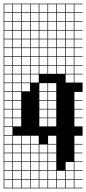

<svg xmlns="http://www.w3.org/2000/svg" viewBox="-20 -785 469 1043"><path d="M0 238.1V-765.1H428.6V-761.9H384.1V-717.5H428.6V-714.3H384.1V-669.8H428.6V-666.7H384.1V-622.2H428.6V-619H384.1V-574.6H428.6V-571.4H384.1V-527H428.6V-523.8H384.1V-479.4H428.6V-476.2H384.1V-431.7H428.6V-428.6H384.1V-384.1H428.6V-381H384.1V-336.5H428.6V-285.7H384.1V-241.3H428.6V-238.1H384.1V-193.7H428.6V-190.5H384.1V-146H428.6V-142.9H384.1V-98.4H428.6V-47.6H384.1V-3.2H428.6V0H384.1V44.4H428.6V47.6H384.1V92.1H428.6V95.2H384.1V139.7H428.6V142.9H384.1V187.3H428.6V190.5H384.1V234.9H428.6V238.1ZM336.5 -717.5H381V-761.9H336.5ZM50.8 -717.5H95.2V-761.9H50.8ZM146 -717.5H190.5V-761.9H146ZM98.4 -717.5H142.9V-761.9H98.4ZM193.7 -717.5H238.1V-761.9H193.7ZM3.2 -717.5H47.6V-761.9H3.2ZM288.9 -717.5H333.3V-761.9H288.9ZM241.3 -717.5H285.7V-761.9H241.3ZM3.2 -669.8H47.6V-714.3H3.2ZM50.8 -669.8H95.2V-714.3H50.8ZM336.5 -669.8H381V-714.3H336.5ZM288.9 -669.8H333.3V-714.3H288.9ZM241.3 -669.8H285.7V-714.3H241.3ZM146 -669.8H190.5V-714.3H146ZM193.7 -669.8H238.1V-714.3H193.7ZM98.4 -669.8H142.9V-714.3H98.4ZM50.8 -622.2H95.2V-666.7H50.8ZM241.3 -622.2H285.7V-666.7H241.3ZM98.4 -622.2H142.9V-666.7H98.4ZM146 -622.2H190.5V-666.7H146ZM3.2 -622.2H47.6V-666.7H3.2ZM288.9 -622.2H333.3V-666.7H288.9ZM336.5 -622.2H381V-666.7H336.5ZM193.7 -622.2H238.1V-666.7H193.7ZM288.9 -574.6H333.3V-619H288.9ZM241.3 -574.6H285.7V-619H241.3ZM193.7 -574.6H238.1V-619H193.7ZM336.5 -574.6H381V-619H336.5ZM3.2 -574.6H47.6V-619H3.2ZM146 -574.6H190.5V-619H146ZM98.4 -574.6H142.9V-619H98.4ZM50.8 -574.6H95.2V-619H50.8ZM241.3 -527H285.7V-571.4H241.3ZM193.7 -527H238.1V-571.4H193.7ZM98.4 -527H142.9V-571.4H98.4ZM3.2 -527H47.6V-571.4H3.2ZM146 -527H190.5V-571.4H146ZM50.8 -527H95.2V-571.4H50.8ZM288.9 -527H333.3V-571.4H288.9ZM336.5 -527H381V-571.4H336.5ZM50.8 -479.4H95.2V-523.8H50.8ZM146 -479.4H190.5V-523.8H146ZM193.7 -479.4H238.1V-523.8H193.7ZM241.3 -479.4H285.7V-523.8H241.3ZM3.2 -479.4H47.6V-523.8H3.2ZM288.9 -479.4H333.3V-523.8H288.9ZM336.5 -479.4H381V-523.8H336.5ZM98.4 -479.4H142.9V-523.8H98.4ZM146 -431.7H190.5V-476.2H146ZM98.4 -431.7H142.9V-476.2H98.4ZM193.7 -431.7H238.1V-476.2H193.7ZM336.5 -431.7H381V-476.2H336.5ZM241.3 -431.7H285.7V-476.2H241.3ZM3.2 -431.7H47.6V-476.2H3.2ZM50.8 -431.7H95.2V-476.2H50.8ZM288.9 -431.7H333.3V-476.2H288.9ZM98.4 -384.1H142.9V-428.6H98.4ZM336.5 -384.1H381V-428.6H336.5ZM193.7 -384.1H238.1V-428.6H193.7ZM241.3 -384.1H285.7V-428.6H241.3ZM50.8 -384.1H95.2V-428.6H50.8ZM288.9 -384.1H333.3V-428.6H288.9ZM3.2 -384.1H47.6V-428.6H3.2ZM146 -384.1H190.5V-428.6H146ZM146 -336.5H190.5V-381H146ZM98.4 -336.5H142.9V-381H98.4ZM3.2 -336.5H47.6V-381H3.2ZM50.8 -336.5H95.2V-381H50.8ZM336.5 -336.5H381V-381H336.5ZM3.2 -288.9H47.6V-333.3H3.2ZM50.8 -288.9H95.2V-333.3H50.8ZM241.3 -288.9H285.7V-333.3H241.3ZM193.7 -288.9H238.1V-333.3H193.7ZM98.4 -288.9H142.9V-333.3H98.4ZM3.2 -241.3H47.6V-285.7H3.2ZM50.8 -241.3H95.2V-285.7H50.8ZM241.3 -241.3H285.7V-285.7H241.3ZM193.7 -241.3H238.1V-285.7H193.7ZM3.2 -193.7H47.6V-238.1H3.2ZM193.7 -193.7H238.1V-238.1H193.7ZM50.8 -193.7H95.2V-238.1H50.8ZM241.3 -193.7H285.7V-238.1H241.3ZM3.2 -146H47.6V-190.5H3.2ZM193.7 -146H238.1V-190.5H193.7ZM50.8 -146H95.2V-190.5H50.8ZM241.3 -146H285.7V-190.5H241.3ZM3.2 -98.4H47.6V-142.9H3.2ZM193.7 -98.4H238.1V-142.9H193.7ZM50.8 -98.4H95.2V-142.9H50.8ZM241.3 -98.4H285.7V-142.9H241.3ZM47.6 -95.2H3.2V-50.8H47.6ZM241.3 -3.2H285.7V-47.6H241.3ZM50.8 -3.2H95.2V-47.6H50.8ZM98.4 -3.2H142.9V-47.6H98.4ZM146 -3.2H190.5V-47.6H146ZM3.2 -3.2H47.6V-47.6H3.2ZM146 44.4H190.5V0H146ZM241.3 44.4H285.7V0H241.3ZM50.8 44.4H95.2V0H50.8ZM193.7 44.4H238.1V0H193.7ZM3.2 44.4H47.6V0H3.2ZM98.4 44.4H142.9V0H98.4ZM241.3 92.1H285.7V47.6H241.3ZM50.8 92.1H95.2V47.6H50.8ZM193.7 92.1H238.1V47.6H193.7ZM3.2 92.1H47.6V47.6H3.2ZM98.4 92.1H142.9V47.6H98.4ZM146 92.1H190.5V47.6H146ZM241.3 139.7H285.7V95.2H241.3ZM193.7 139.7H238.1V95.2H193.7ZM3.2 139.7H47.6V95.2H3.2ZM50.8 139.7H95.2V95.2H50.8ZM336.5 139.7H381V95.2H336.5ZM146 139.7H190.5V95.2H146ZM98.4 139.7H142.9V95.2H98.4ZM241.3 187.3H285.7V142.9H241.3ZM98.4 187.3H142.9V142.9H98.4ZM146 187.3H190.5V142.9H146ZM336.5 187.3H381V142.9H336.5ZM288.9 187.3H333.3V142.9H288.9ZM50.8 187.3H95.2V142.9H50.8ZM193.7 187.3H238.1V142.9H193.7ZM3.2 187.3H47.6V142.9H3.2ZM146 234.9H190.5V190.5H146ZM336.5 234.9H381V190.5H336.5ZM288.9 234.9H333.3V190.5H288.9ZM98.4 234.9H142.9V190.5H98.4ZM193.7 234.9H238.1V190.5H193.7ZM50.8 234.9H95.2V190.5H50.8ZM3.2 234.9H47.6V190.5H3.2ZM241.3 234.9H285.7V190.5H241.3Z"/></svg>

Font: Jacquard 12 Charted
Style: Regular
Weight: 400
Designer: Sarah Cadigan-Fried
Version: Version 1.000